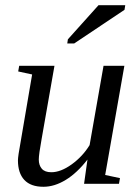

<svg xmlns="http://www.w3.org/2000/svg" viewBox="-20 -715 540 747"><path d="M130.9 -94.2Q130.9 -72.3 142.6 -58.6Q154.3 -44.9 179.7 -44.9Q216.3 -44.9 258.8 -75.4Q301.3 -106 328.6 -150.4L382.8 -459H463.9L389.2 -34.2L446.8 -22L442.9 0H307.1L320.3 -94.2Q279.8 -42 235.8 -15.1Q191.9 11.7 148.9 11.7Q99.6 11.7 74.7 -14.9Q49.8 -41.5 49.8 -91.3Q49.8 -98.6 52.5 -117.4Q55.2 -136.2 105 -425.3L50.8 -437L54.7 -459H191.9L142.1 -175.3Q130.9 -113.8 130.9 -94.2ZM241.7 -545.9 244.1 -562 363.3 -694.8H467.3L464.4 -676.8L268.6 -545.9Z"/></svg>

Font: Liberation Serif
Style: Italic
Weight: 400
Italic angle: -16.333°
Designer: Steve Matteson
Foundry: Ascender Corporation
Version: Version 2.1.5